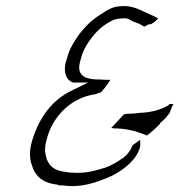

<svg xmlns="http://www.w3.org/2000/svg" viewBox="-20 -634 598 640"><path d="M88 -168C77 -132 78 -107 86 -84C96 -48 122 -24 169 -19H171C174 -15 183 -16 188 -16H190C250 -7 300 -25 351 -47C381 -62 408 -81 430 -109C448 -136 449 -148 447 -168L421 -149L419 -143C412 -127 400 -115 390 -107H389C375 -97 354 -83 330 -75C307 -68 275 -58 244 -58H233C220 -58 208 -59 198 -61C158 -65 139 -85 133 -114C129 -129 129 -148 136 -170L139 -181C162 -255 224 -310 298 -320C304 -322 307 -324 316 -326C326 -336 338 -352 348 -368H342C333 -368 325 -368 315 -369C288 -369 243 -370 244 -410C244 -421 249 -436 253 -450C262 -478 280 -502 295 -520C311 -539 330 -553 349 -563H350C360 -571 381 -573 397 -573H400C410 -571 417 -566 424 -562C438 -558 450 -552 461 -545L476 -553H481C484 -553 498 -561 507 -573C492 -581 473 -589 458 -596C437 -606 412 -617 380 -613H379C357 -612 337 -601 319 -588L318 -587H317C291 -571 272 -554 254 -532C237 -513 215 -477 208 -455L198 -422C192 -391 201 -367 223 -359H274L217 -331C158 -302 113 -249 88 -168ZM351 -208C352 -208 356 -207 359 -206C393 -206 423 -200 447 -191L469 -183L468 -181C484 -193 499 -206 514 -222V-224C524 -232 534 -242 545 -257L555 -282L557 -284C557 -285 557 -284 558 -286C554 -288 548 -288 545 -287L540 -282C513 -267 481 -259 448 -258C439 -257 424 -255 411 -255C406 -255 400 -254 393 -253L360 -217Z"/></svg>

Font: SolarCharger
Style: 152
Weight: 100
Designer: Mew Too
Foundry: Cannot Into Space Fonts/KineticPlasma Fonts
Version: Version 1.100